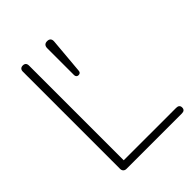

<svg xmlns="http://www.w3.org/2000/svg" viewBox="-202 -821 932 932"><g transform="rotate(-45 263.5 -355.5)"><path d="M118 0Q108 0 102 -6Q96 -12 96 -22V-689Q96 -700 101.5 -705.5Q107 -711 117 -711Q127 -711 132.5 -705.5Q138 -700 138 -689V-39H498Q509 -39 514.5 -34Q520 -29 520 -20Q520 -10 514.5 -5Q509 0 498 0ZM275 -486Q268 -486 264 -490.5Q260 -495 260 -502V-686Q260 -698 266 -704.5Q272 -711 284 -711Q296 -711 302 -704.5Q308 -698 307 -685L291 -501Q290 -486 275 -486Z"/></g></svg>

Font: Nunito ExtraLight ExtraLight
Style: Regular
Weight: 250
Version: Version 3.602